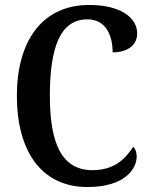

<svg xmlns="http://www.w3.org/2000/svg" viewBox="-20 -744 606 774"><path d="M333 10C481 10 531 -62 531 -113C531 -129 526 -145 517 -152C486 -105 442 -58 353 -58C230 -58 181 -163 181 -358C181 -551 222 -666 332 -666C409 -666 434 -598 434 -533C497 -533 533 -564 533 -609C533 -672 467 -724 340 -724C148 -724 48 -576 48 -358C48 -137 145 10 333 10Z"/></svg>

Font: Noto Serif Sinhala Condensed SemiBold
Style: Regular
Weight: 600
Width: 3
Designer: Jelle Bosma - Monotype Design Team
Foundry: Monotype Imaging Inc.
Version: Version 2.007